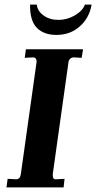

<svg xmlns="http://www.w3.org/2000/svg" viewBox="-20 -810 416 830"><path d="M50 -35Q67 -35 70 -57L138 -541V-546Q138 -553 134 -557.5Q130 -562 123 -562L87 -560L92 -597H339L333 -560L299 -562Q290 -562 283.5 -556Q277 -550 276 -541L208 -57V-52Q208 -33 224 -35L259 -37L255 0H8L13 -37ZM110 -790H139Q142 -762 168.5 -743Q195 -724 233 -724Q270 -724 303.5 -743.5Q337 -763 347 -790H376Q366 -732 324.5 -695.5Q283 -659 224 -659Q170 -659 139.5 -689.5Q109 -720 110 -790Z"/></svg>

Font: Unna
Style: Bold Italic
Weight: 700
Italic angle: -8.05°
Designer: Jorge de Buen Unna
Foundry: Omnibus-Type
Version: Version 2.008